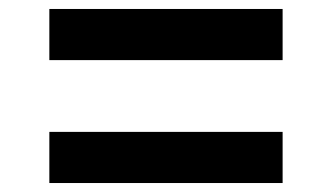

<svg xmlns="http://www.w3.org/2000/svg" viewBox="-20 -564 740 428"><path d="M90 -430V-544H610V-430ZM90 -156V-270H610V-156Z"/></svg>

Font: Martian Mono Medium
Style: Regular
Weight: 500
Monospace: yes
Designer: Roman Shamin
Foundry: Evil Martians
Version: Version 1.000; ttfautohint (v1.8.4.7-5d5b)